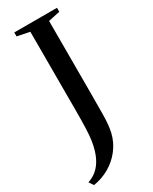

<svg xmlns="http://www.w3.org/2000/svg" viewBox="-277 -796 821 1030"><g transform="rotate(-30 133.0 -281.5)"><path d="M-43 152Q-15 143 7 125.8Q29 108.5 45.2 82.2Q61.5 56 72 20Q79.5 -5.5 83.8 -36Q88 -66.5 89.5 -111.2Q91 -156 91 -222.5V-703L14.5 -718.5V-743H279V-718.5L207 -703V-255.5Q207 -184 206.2 -122Q205.5 -60 196 -17.5Q183.5 36 151.2 77.8Q119 119.5 73.5 145.8Q28 172 -24.5 180Z"/></g></svg>

Font: Merriweather 120pt Medium
Style: Regular
Weight: 500
Version: Version 2.100